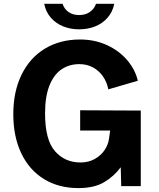

<svg xmlns="http://www.w3.org/2000/svg" viewBox="-20 -952 814 982"><path d="M389 -750Q464 -750 526.5 -721.5Q589 -693 630.2 -644.8Q671.5 -596.5 685 -539L534 -495Q527 -531.5 507 -560.8Q487 -590 456 -607Q425 -624 386 -624Q334.5 -624 295.2 -597.8Q256 -571.5 233.2 -515.2Q210.5 -459 210.5 -372Q210.5 -236.5 261.2 -178.8Q312 -121 391.5 -121Q433 -121 464.8 -139Q496.5 -157 514.8 -184.2Q533 -211.5 537 -239.5L543.5 -284.5H390V-388L700 -386.5V0H600L597.5 -96.5Q562.5 -49.5 512 -19.8Q461.5 10 381 10Q280 10 204.8 -36.2Q129.5 -82.5 88.8 -168Q48 -253.5 48 -368Q48 -484 90.5 -570.5Q133 -657 210.2 -703.5Q287.5 -750 389 -750ZM385 -802Q341 -802 303.8 -816.8Q266.5 -831.5 240.5 -861Q214.5 -890.5 206 -932.5H300Q308.5 -906 330.5 -890.5Q352.5 -875 385 -875Q417 -875 439.5 -890.8Q462 -906.5 471 -932.5H564.5Q556 -891 530.2 -861.5Q504.5 -832 466.8 -817Q429 -802 385 -802Z"/></svg>

Font: 1883 Sans
Style: Bold
Weight: 700
Designer: 1883 Sans project is a fork of Public Sans.
Version: Version 1.009